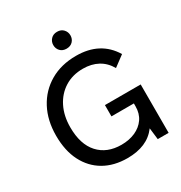

<svg xmlns="http://www.w3.org/2000/svg" viewBox="-208 -1063 1156 1223"><g transform="rotate(-30 369.5 -452.0)"><path d="M419 -356H682V0H602L592 -85Q556 -37 502 -14Q448 9 376 9Q277 9 204.5 -33Q132 -75 92 -153.5Q52 -232 52 -342Q52 -454 97 -539Q142 -624 224 -672Q306 -720 416 -720Q593 -720 676 -583L598 -525Q569 -576 522 -601.5Q475 -627 413 -627Q336 -627 278.5 -591Q221 -555 189 -491Q157 -427 157 -343Q157 -218 218 -151Q279 -84 385 -84Q442 -84 487 -104Q532 -124 558 -161.5Q584 -199 584 -252V-273H419ZM388 -789Q359 -789 342 -807Q325 -825 325 -851Q325 -876 342 -894.5Q359 -913 388 -913Q417 -913 434 -894.5Q451 -876 451 -851Q451 -825 434 -807Q417 -789 388 -789Z"/></g></svg>

Font: Livvic Medium
Style: Regular
Weight: 500
Designer: Jacques Le Bailly, Baron von Fonthausen
Version: Version 1.001; ttfautohint (v1.8.2)